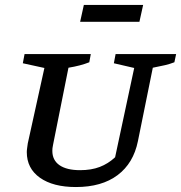

<svg xmlns="http://www.w3.org/2000/svg" viewBox="-20 -745 730 774"><path d="M286 9Q194 9 141 -28.5Q88 -66 88 -132Q88 -139 89.5 -149Q91 -159 92 -167L159 -471L72 -490L79 -527H346L340 -494Q305 -480 256 -472L194 -162Q192 -153 191.5 -147.5Q191 -142 191 -137Q191 -99 220 -79Q249 -59 303 -59Q348 -59 382 -72Q416 -85 444 -111L521 -471L439 -490L446 -527H690L683 -494Q665 -487 646 -482.5Q627 -478 596 -472L536 -176Q518 -87 454 -39Q390 9 286 9ZM303 -657 318 -725H557L542 -657Z"/></svg>

Font: Piazzolla SC Medium
Style: Italic
Weight: 500
Italic angle: -11.3°
Designer: Juan Pablo del Peral
Foundry: Huerta Tipografica
Version: Version 1.330